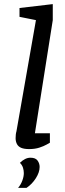

<svg xmlns="http://www.w3.org/2000/svg" viewBox="-20 -721 316 935"><path d="M122 5Q98 5 83.5 -1Q69 -7 62.5 -19.5Q56 -32 56 -48Q56 -57 57 -66Q58 -75 60 -81L155 -623L75 -639V-682L237 -701V-623L150 -72H223V-26Q221 -25 207 -17Q193 -9 171.5 -2Q150 5 122 5ZM68 194Q81 179 88.5 159Q96 139 96 122Q96 109 92 96Q88 83 77 72Q89 60 102 53.5Q115 47 128 47Q153 47 163 61Q173 75 173 92Q173 118 154.5 147Q136 176 109 194Z"/></svg>

Font: Faustina Medium
Style: Italic
Weight: 500
Italic angle: -8°
Designer: Alfonso Garcia
Foundry: http://www.omnibus-type.com
Version: Version 1.200